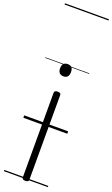

<svg xmlns="http://www.w3.org/2000/svg" viewBox="-257 -1002 880 1507"><g transform="rotate(20 183.5 -248.0)"><path d="M184 460Q156 460 156 441V-266Q156 -275 163 -280Q170 -285 184 -285Q211 -285 211 -266V441Q211 451 204 455.5Q197 460 184 460ZM184 -413Q162 -413 150 -426Q138 -439 138 -464Q138 -490 150 -502.5Q162 -515 184 -515Q206 -515 217.5 -502.5Q229 -490 229 -464Q229 -439 217.5 -426Q206 -413 184 -413ZM0 436H367V446H0ZM0 -20H367V0H0ZM0 -505H367V-500H0ZM0 -956H367V-946H0Z"/></g></svg>

Font: Playwrite HU Guides
Style: Regular
Weight: 400
Designer: Veronika Burian, José Scaglione
Foundry: TypeTogether
Version: Version 1.003